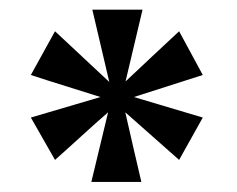

<svg xmlns="http://www.w3.org/2000/svg" viewBox="-20 -492 483 392"><path d="M394 -252 345.7 -165.5 235.8 -262.7Q243.7 -227.5 252.2 -190.9Q260.7 -154.3 268.6 -120.6H166.5L200.7 -262.7Q174.8 -240.2 146 -213.9Q117.2 -187.5 92.3 -165.5L43 -252L185.1 -293.9Q149.9 -305.2 113.5 -316.4Q77.1 -327.6 43 -338.9L92.3 -428.2L203.1 -324.7Q194.8 -361.3 185.8 -398.7Q176.8 -436 168.5 -472.2H271L236.3 -325.7Q262.2 -350.1 291.3 -377.4Q320.3 -404.8 345.7 -428.2L394 -338.9L253.4 -293.9Z"/></svg>

Font: XB Niloofar
Style: Bold
Weight: 700
Designer: Behnam
Foundry: Irmug
Version: Version 7.201 2008